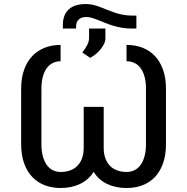

<svg xmlns="http://www.w3.org/2000/svg" viewBox="-20 -938 943 968"><path d="M285.5 -629.3Q264.9 -629.3 247.2 -620.9Q229.4 -612.6 216.4 -595.3Q203.5 -578.1 196.2 -552Q188.9 -525.9 188.9 -490.1V-211.6Q188.9 -176.1 196.2 -149.7Q203.5 -123.2 216.4 -105.6Q229.4 -88.1 247.2 -79.5Q264.9 -71 285.5 -71Q311.1 -71 332.6 -78.5Q354 -85.9 369.5 -101.2Q384.9 -116.5 393.5 -139.4Q402 -162.3 402 -193.2V-399.1H502.8V-193.2Q502.8 -162.3 511.4 -139.4Q519.9 -116.5 535.3 -101.2Q550.8 -85.9 571.9 -78.5Q593 -71 617.9 -71Q639.2 -71 657.1 -79.5Q675.1 -88.1 688.2 -105.6Q701.3 -123.2 708.6 -149.7Q715.9 -176.1 715.9 -211.6V-490.1Q715.9 -525.9 708.6 -552Q701.3 -578.1 688.2 -595.3Q675.1 -612.6 657.1 -620.9Q639.2 -629.3 617.9 -629.3V-711.6Q661.2 -711.6 697.6 -697.8Q734 -683.9 760.5 -656.2Q786.9 -628.6 801.8 -587Q816.8 -545.5 816.8 -490.1V-211.6Q816.8 -155.9 801.8 -114.2Q786.9 -72.4 760.5 -44.9Q734 -17.4 697.6 -3.7Q661.2 9.9 617.9 9.9Q563.6 9.9 520.6 -10.3Q477.6 -30.5 452.1 -71.7Q439.3 -51.1 421.9 -35.9Q404.5 -20.6 383.2 -10.5Q361.9 -0.4 337.2 4.8Q312.5 9.9 285.5 9.9Q242.9 9.9 206.5 -3.7Q170.1 -17.4 143.5 -44.9Q116.8 -72.4 101.7 -114.2Q86.6 -155.9 86.6 -211.6V-490.1Q86.6 -545.5 101.7 -587Q116.8 -628.6 143.5 -656.2Q170.1 -683.9 206.5 -697.8Q242.9 -711.6 285.5 -711.6ZM667.6 -859.4V-794H646.3Q617.9 -794 593.6 -798.3Q569.2 -802.6 548.1 -809.1Q527 -815.7 508.7 -823.2Q490.4 -830.6 474.1 -837.2Q457.7 -843.8 443.2 -848Q428.6 -852.3 414.8 -852.3Q392.4 -852.3 378 -840.7Q363.6 -829.2 363.6 -802.6V-794H296.9V-811.1Q296.9 -838.8 304.9 -858.8Q312.9 -878.9 327.9 -892Q343 -905.2 364.7 -911.4Q386.4 -917.6 413.4 -917.6Q432.5 -917.6 450.1 -913.4Q467.7 -909.1 485.1 -902.5Q502.5 -896 520.4 -888.5Q538.4 -881 557.9 -874.5Q577.4 -867.9 599.6 -863.6Q621.8 -859.4 647.7 -859.4ZM394.9 -673.3Q410.9 -693.5 419.9 -711.3Q429 -729 429 -747.2V-794H511.4V-744.3Q511.4 -730.1 503.9 -715.4Q496.4 -700.6 485.3 -687.3Q474.1 -674 460.6 -663.4Q447.1 -652.7 434.7 -646.3Z"/></svg>

Font: Fast_Sans
Style: Regular
Weight: 400
Designer: Rasmus Andersson
Foundry: rsms
Version: Version 3.018;git-588b23468